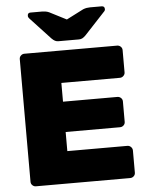

<svg xmlns="http://www.w3.org/2000/svg" viewBox="-60 -961 773 1010"><g transform="rotate(-5 326.5 -456.5)"><path d="M88 0Q78 0 70 -7.5Q62 -15 62 -26V-674Q62 -685 70 -692.5Q78 -700 88 -700H578Q589 -700 597 -692.5Q605 -685 605 -674V-556Q605 -546 597 -538Q589 -530 578 -530H269V-431H556Q567 -431 575 -423.5Q583 -416 583 -405V-297Q583 -286 575 -278.5Q567 -271 556 -271H269V-170H586Q597 -170 605 -162Q613 -154 613 -143V-26Q613 -15 605 -7.5Q597 0 586 0ZM273 -750Q263 -750 255 -754Q247 -758 237 -768L130 -883Q124 -889 124 -897Q124 -913 139 -913H200Q209 -913 218.5 -911.5Q228 -910 237 -906L327 -860L417 -906Q427 -910 436 -911.5Q445 -913 454 -913H515Q531 -913 531 -897Q531 -889 524 -883L417 -768Q407 -758 399 -754Q391 -750 381 -750Z"/></g></svg>

Font: Rubik ExtraBold
Style: Regular
Weight: 800
Designer: Hubert and Fischer
Foundry: Hubert and Fischer
Version: Version 2.300;gftools[0.9.30]